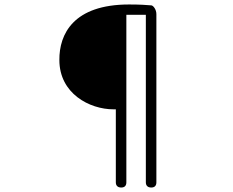

<svg xmlns="http://www.w3.org/2000/svg" viewBox="-20 -779 1040 857"><path d="M678 -346V-716C678 -737 664 -754 656 -755C634 -757 603 -759 556 -759C307 -759 244 -626 245 -511C245 -362 379 -291 487 -291H497V35C497 50 506 58 521 58C536 58 544 50 544 35V-713H587H631V35C631 50 640 58 655 58C670 58 678 50 678 35V-346Z"/></svg>

Font: GenSenRounded2 TW L
Style: Regular
Weight: 300
Version: Version 2.100;PS 2.1;hotconv 16.6.51;makeotf.lib2.5.65220 DE